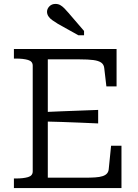

<svg xmlns="http://www.w3.org/2000/svg" viewBox="-20 -960 705 980"><path d="M600 -216V0H51V-49H62Q99 -49 123 -56Q147 -63 147 -85V-625Q147 -647 123 -654Q99 -661 62 -661H51V-710H575V-519H523L512 -613Q510 -631 496.5 -640.5Q483 -650 456.5 -653.5Q430 -657 387 -657H224V-53H410Q442 -53 465.5 -54.5Q489 -56 504 -61Q519 -66 526.5 -75Q534 -84 535 -97L547 -216ZM202 -388Q249 -390 295.5 -392Q342 -394 388.5 -395.5Q435 -397 481 -399V-330Q435 -332 388.5 -334Q342 -336 295.5 -337.5Q249 -339 202 -340ZM329 -895Q318 -908 308 -918Q298 -928 287.5 -934Q277 -940 263 -940Q244 -940 232 -927.5Q220 -915 220 -900Q220 -888 227 -877Q234 -866 247 -857Q260 -848 276 -838L380 -780H409V-802Z"/></svg>

Font: Roboto Serif 20pt Light
Style: Regular
Weight: 300
Version: Version 1.008